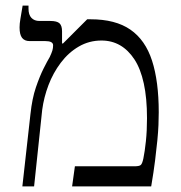

<svg xmlns="http://www.w3.org/2000/svg" viewBox="-20 -667 648 687"><path d="M60 0 89 -259Q95 -315 108.5 -354.5Q122 -394 135.5 -421Q149 -448 158 -463Q165 -478 167.5 -486.5Q170 -495 170 -505Q170 -520 142 -520H86Q68 -520 59 -531.5Q50 -543 50 -569Q50 -582 53 -599.5Q56 -617 61 -647H82V-636Q82 -614 92.5 -603Q103 -592 121 -592H160Q184 -592 193 -583.5Q202 -575 202 -555V-512L205 -511L292 -598H304Q393 -598 446.5 -561Q500 -524 524 -450Q548 -376 548 -265Q548 -244 547 -219.5Q546 -195 543 -164.5Q540 -134 535 -93.5Q530 -53 521 0H238L248 -72H461Q478 -72 483.5 -76.5Q489 -81 493 -100Q498 -124 502 -161.5Q506 -199 506 -244Q506 -316 494.5 -368.5Q483 -421 461 -454.5Q439 -488 409.5 -505Q380 -522 343 -522Q299 -522 262 -500.5Q225 -479 197.5 -442.5Q170 -406 153.5 -362.5Q137 -319 131 -274L102 0Z"/></svg>

Font: Noto Serif Hebrew Light
Style: Regular
Weight: 300
Version: Version 2.003